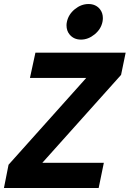

<svg xmlns="http://www.w3.org/2000/svg" viewBox="-49 -939 648 959"><path d="M443.8 0H-29.3L-6.3 -116.2L381.8 -549.8H100.6L127.9 -675.8H578.6L555.7 -564.9L162.6 -126H469.7ZM355.5 -741.2Q318.8 -741.2 297.9 -767.6Q283.2 -785.6 283.2 -813Q283.2 -821.3 285.2 -830.1Q293 -867.2 324.7 -893.1Q356.4 -918.9 393.1 -918.9Q429.2 -918.9 450.2 -893.1Q464.8 -874.5 464.8 -848.6Q464.8 -839.4 462.9 -830.1Q455.6 -793.5 423.6 -767.3Q391.6 -741.2 355.5 -741.2Z"/></svg>

Font: Cadman
Style: Bold Italic
Weight: 700
Italic angle: -12°
Designer: Paul James MIller
Foundry: High-Logic / Made with FontCreator
Version: Version 2.114;March 28, 2021;FontCreator 13.0.0.2683 64-bit